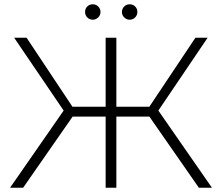

<svg xmlns="http://www.w3.org/2000/svg" viewBox="-20 -876 1036 896"><path d="M677 -332H523V0H473V-332H319L88 0H27L277 -360L46 -700H104L318 -378H473V-700H523V-378H677L892 -700H949L719 -360L969 0H908ZM377 -820Q377 -836 387.5 -846Q398 -856 413 -856Q428 -856 438.5 -845.5Q449 -835 449 -820Q449 -805 438 -794.5Q427 -784 413 -784Q398 -784 387.5 -794.5Q377 -805 377 -820ZM549 -820Q549 -835 559.5 -845.5Q570 -856 585 -856Q600 -856 610.5 -846Q621 -836 621 -820Q621 -805 610.5 -794.5Q600 -784 585 -784Q571 -784 560 -794.5Q549 -805 549 -820Z"/></svg>

Font: Montserrat Atlas Light
Style: Regular
Weight: 300
Designer: Julieta Ulanovsky
Foundry: Julieta Ulanovsky
Version: Version 7.200